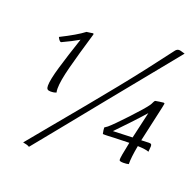

<svg xmlns="http://www.w3.org/2000/svg" viewBox="-155 -966 1262 1245"><g transform="rotate(20 476.5 -343.5)"><path d="M315 -707Q269 -553 243 -453Q217 -353 217 -302Q217 -283 220 -274Q205 -267 180 -267Q165 -267 158.5 -273.5Q152 -280 152 -297Q152 -338 179 -429.5Q206 -521 249 -649Q203 -622 136 -591Q128 -591 121.5 -600Q115 -609 111 -618Q219 -672 268 -710Q279 -711 290.5 -713Q302 -715 310 -716Q318 -716 315 -707ZM127 104 245 -39Q453 -289 582.5 -449.5Q712 -610 847 -790Q858 -805 873 -805Q882 -805 895 -800.5Q908 -796 914 -795L547 -344Q404 -167 310 -51.5Q216 64 172 118Q165 113 152.5 109.5Q140 106 127 104ZM834 -128Q818 -43 819 2Q804 6 783 6Q755 6 754 -3Q751 -16 775 -129Q765 -129 672 -126Q656 -125 630 -124Q604 -123 594 -124Q588 -151 588 -167Q591 -170 596.5 -173Q602 -176 608 -181Q638 -206 718 -291.5Q798 -377 819 -408Q825 -417 830 -428.5Q835 -440 840 -442Q850 -444 867 -446.5Q884 -449 895 -450Q902 -450 902 -444Q902 -438 883 -355Q852 -219 842 -171L895 -173Q906 -173 910 -169.5Q914 -166 914 -155Q914 -143 911 -117Q891 -126 834 -128ZM783 -169Q806 -272 825 -352Q786 -308 736.5 -255.5Q687 -203 649 -164Z"/></g></svg>

Font: Charmonman
Style: Regular
Weight: 400
Designer: Ekaluck Peanpanawate
Foundry: Cadson Demak Co.,Ltd.
Version: Version 1.000; ttfautohint (v1.6)